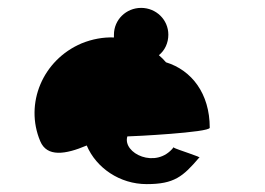

<svg xmlns="http://www.w3.org/2000/svg" viewBox="-20 -776 672 487"><path d="M82 -418C99 -377 146 -384 200 -407C224 -350 284 -309 352 -309C422 -309 444 -328 485 -376C497 -376 427 -397 420 -402C376 -346 290 -387 303 -430C316 -430 512 -440 512 -452C512 -539 466 -598 401 -618C395 -625 390 -630 383 -636C398 -648 407 -667 407 -688C407 -726 376 -756 338 -756C300 -756 269 -726 269 -688V-681C242 -682 214 -677 187 -666C88 -624 42 -513 82 -418ZM420 -402C419 -403 420 -403 421 -403Z"/></svg>

Font: Ampere
Style: SC
Weight: 400
Version: Version 1